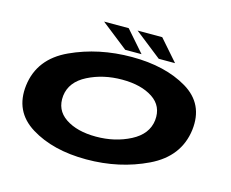

<svg xmlns="http://www.w3.org/2000/svg" viewBox="-103 -884 1246 1035"><g transform="rotate(15 520.0 -367.0)"><path d="M455 4.5Q640 4.5 793.8 -69.5Q947.5 -143.5 967 -297Q985 -445.5 861.5 -519Q738 -592.5 552.5 -592.5Q366.5 -592.5 212.5 -521.2Q58.5 -450 39.5 -297Q21.5 -148.5 145.2 -72Q269 4.5 455 4.5ZM474 -127.5Q368 -127.5 303.2 -171Q238.5 -214.5 247 -295Q256.5 -374.5 341.8 -417.8Q427 -461 532.5 -461Q639 -461 703.8 -418.2Q768.5 -375.5 760 -295Q750.5 -215.5 665.2 -171.5Q580 -127.5 474 -127.5ZM693 -620.5H784L681 -738H543.5ZM506 -620.5H597L494 -738H356.5Z"/></g></svg>

Font: Anybody ExtraExpanded
Style: Bold Italic
Weight: 700
Width: 8
Italic angle: -10°
Version: Version 1.113;gftools[0.9.25]